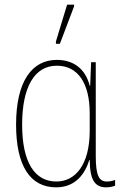

<svg xmlns="http://www.w3.org/2000/svg" viewBox="-20 -794 532 824"><path d="M220 -606H237L298 -767V-774H268L220 -616ZM221 10C306 10 346 -51 363 -107H365C366 -23 386 10 436 10C453 10 466 6 474 3V-22C463 -17 449 -15 439 -15C405 -15 391 -40 391 -124V-527H371L367 -426H365C346 -501 293 -537 224 -537C119 -537 49 -448 49 -259C49 -83 109 10 221 10ZM222 -15C129 -15 75 -97 75 -259C75 -419 127 -512 224 -512C315 -512 365 -436 365 -308V-233C365 -85 302 -15 222 -15Z"/></svg>

Font: Noto Sans Condensed Thin
Style: Regular
Weight: 100
Width: 3
Designer: Monotype Design Team
Foundry: Monotype Imaging Inc.
Version: Version 2.013